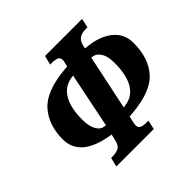

<svg xmlns="http://www.w3.org/2000/svg" viewBox="-176 -890 1066 1066"><g transform="rotate(-45 356.5 -357.0)"><path d="M173 -54H183Q214 -54 233 -64.5Q252 -75 259 -110L267 -144L255 -146Q56 -179 56 -317Q56 -429 118.5 -499.5Q181 -570 338 -584L360 -586L363 -601Q368 -619 368 -628Q368 -647 354 -653.5Q340 -660 311 -660H300L314 -714H605L593 -660H581Q550 -660 530.5 -648Q511 -636 503 -600L501 -586L514 -585Q604 -577 658.5 -533.5Q713 -490 713 -418Q713 -298 650.5 -228.5Q588 -159 431 -146L408 -144L401 -112Q397 -92 397 -86Q397 -67 411.5 -60.5Q426 -54 454 -54H466L454 0H160ZM281 -203 347 -527 334 -525Q273 -516 241.5 -463.5Q210 -411 210 -317Q210 -265 227 -236Q244 -207 267 -205ZM435 -205Q497 -213 528.5 -266Q560 -319 560 -414Q560 -465 543 -492.5Q526 -520 502 -524L489 -526L421 -203Z"/></g></svg>

Font: Noto Serif CondExtraBold
Style: Italic
Weight: 800
Width: 3
Italic angle: -12°
Designer: Monotype Design Team
Foundry: Monotype Imaging Inc.
Version: Version 1.001